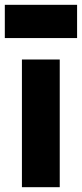

<svg xmlns="http://www.w3.org/2000/svg" viewBox="-37 -777 340 797"><path d="M211 0H54V-530H211ZM283 -619H-17V-757H283Z"/></svg>

Font: Tanohe Sans
Style: Bold
Weight: 700
Designer: Village Type and Design LLC & Cristiano Sobral
Foundry: Cooper Hewitt Smithsonian Design Museum
Version: Version 1.00;September 29, 2021;FontCreator 13.0.0.2655 64-b